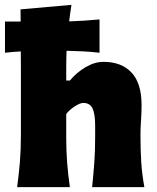

<svg xmlns="http://www.w3.org/2000/svg" viewBox="-34 -770 646 790"><path d="M36.5 0Q43.5 -52.5 47.8 -102.2Q52 -152 52 -214.5V-493Q52 -526 51.5 -558.5Q18 -556.5 -13.5 -553V-681.5H51Q51 -706 50.5 -731.5L260 -750Q254.5 -715.5 250.5 -682Q280 -683 311.2 -685Q342.5 -687 375.5 -690V-553Q340 -557 305.8 -558.8Q271.5 -560.5 240 -561Q238.5 -527 238.5 -493V-438.5H253.5Q280 -471 317.5 -493.2Q355 -515.5 392 -515.5Q466 -515.5 507.2 -471.5Q548.5 -427.5 548.5 -338Q548.5 -305.5 546.2 -273.8Q544 -242 544 -214.5Q544 -152 547.2 -102.2Q550.5 -52.5 560 0H345Q350.5 -52.5 354 -100.8Q357.5 -149 357.5 -204V-254Q357.5 -301 346.8 -323.8Q336 -346.5 308.5 -346.5Q295.5 -346.5 273.8 -332.5Q252 -318.5 238.5 -301V-204Q238.5 -149 242.2 -100.8Q246 -52.5 253.5 0Z"/></svg>

Font: Commissioner Flair ExtraBold
Style: Regular
Weight: 800
Designer: Kostas Bartsokas
Foundry: Kostas Bartsokas
Version: Version 1.000; ttfautohint (v1.8.3)